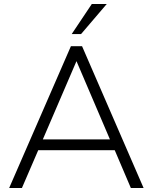

<svg xmlns="http://www.w3.org/2000/svg" viewBox="-20 -944 767 964"><path d="M637 0 556 -190H172L90 0H26L336 -712H392L701 0ZM195 -244H532L364 -637ZM340 -773 441 -924H516L387 -773Z"/></svg>

Font: Muli Light
Style: Regular
Weight: 300
Designer: Vernon Adams
Foundry: Vernon Adams
Version: Version 2.100